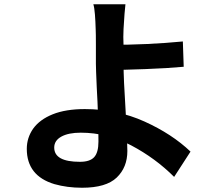

<svg xmlns="http://www.w3.org/2000/svg" viewBox="-20 -822 1040 903"><path d="M561 -685 560 -648 561 -607V-522Q561 -453 571 -297Q579 -155 579 -112Q579 -35 529 13Q479 61 366 61Q296 61 236 44Q106 5 106 -122Q106 -174 136 -217Q167 -260 228 -284.5Q289 -309 379 -309Q530 -309 659.5 -250.5Q789 -192 876 -109L799 10Q711 -78 597.5 -138Q484 -198 360 -198Q302 -198 268.5 -179.5Q235 -161 235 -128Q235 -61 356 -61Q403 -61 423 -83Q443 -105 443 -156Q443 -275 435 -411Q431 -501 431 -522V-613Q431 -665 430 -685Q429 -721 426.5 -753.5Q424 -786 419 -802H570Q566 -772 561 -685ZM840 -627 844 -508Q769 -501 662.5 -497Q556 -493 494 -493L493 -611Q674 -611 840 -627Z"/></svg>

Font: Merged Yaku Han JP
Style: Bold
Weight: 700
Designer: Ryoko NISHIZUKA 西塚涼子 (kana, bopomofo & ideographs); Paul D. Hunt (Latin, Greek & Cyrillic); Sandoll Communications 산돌커뮤니
Foundry: Adobe
Version: Version 2.004